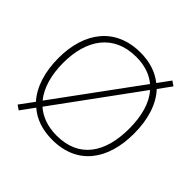

<svg xmlns="http://www.w3.org/2000/svg" viewBox="-189 -925 1136 1136"><g transform="rotate(45 379.5 -357.0)"><path d="M696 -358C696 -481 663 -577 604 -640L663 -721L634 -741L577 -663C527 -703 463 -725 384 -725C175 -725 63 -575 63 -359C63 -244 93 -147 152 -81L87 7L116 27L178 -58C228 -14 295 10 379 10C591 10 696 -142 696 -358ZM103 -359C103 -552 195 -689 384 -689C455 -689 512 -669 555 -633L175 -114C127 -173 103 -258 103 -359ZM655 -358C655 -160 569 -26 380 -26C304 -26 244 -49 200 -88L580 -608C630 -552 655 -467 655 -358Z"/></g></svg>

Font: Noto Sans Telugu ExtraLight
Style: Regular
Weight: 200
Designer: Jelle Bosma - Monotype Design Team
Foundry: Monotype Imaging Inc.
Version: Version 2.005